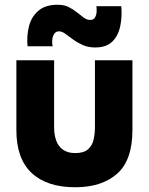

<svg xmlns="http://www.w3.org/2000/svg" viewBox="-20 -781 628 809"><path d="M297 8Q178 8 113.5 -52Q49 -112 49 -233V-527H208V-245Q208 -214 216.5 -189.5Q225 -165 245 -150.5Q265 -136 297 -136Q333 -136 351 -152Q369 -168 374.5 -193.5Q380 -219 380 -245V-527H538V-233Q538 -106 473.5 -49Q409 8 297 8ZM381 -581Q351 -581 328 -591.5Q305 -602 287.5 -615Q270 -628 255.5 -638.5Q241 -649 228 -649Q215 -649 208 -637.5Q201 -626 200 -611Q199 -596 202 -586H96Q92 -630 102 -670Q112 -710 141.5 -735.5Q171 -761 223 -761Q250 -761 269 -751.5Q288 -742 303.5 -729.5Q319 -717 332.5 -707Q346 -697 360 -697Q374 -697 380 -707Q386 -717 387 -730.5Q388 -744 386 -755H491Q495 -713 487 -672.5Q479 -632 454 -606.5Q429 -581 381 -581Z"/></svg>

Font: Onest ExtraBold
Style: Regular
Weight: 800
Designer: Dmitri Voloshin, Andrey Kudryavtsev
Foundry: Dmitri Voloshin, Andrey Kudryavtsev
Version: Version 1.000;gftools[0.9.33]